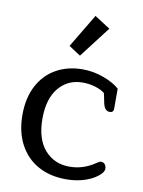

<svg xmlns="http://www.w3.org/2000/svg" viewBox="-86 -813 662 886"><g transform="rotate(10 245.0 -370.0)"><path d="M362 -706 250 -560 195 -596 289 -753ZM36 -245Q36 -325 66.5 -382.5Q97 -440 151 -470Q205 -500 274 -500Q325 -500 373.5 -482Q422 -464 448 -440V-344Q448 -337 443.5 -332.5Q439 -328 430 -328Q407 -328 399 -361L389 -409Q372 -423 343.5 -431.5Q315 -440 285 -440Q216 -440 173 -389Q130 -338 130 -244Q130 -149 174.5 -98Q219 -47 291 -47Q354 -47 409 -84Q412 -86 419 -90.5Q426 -95 431 -95Q442 -95 449 -87Q456 -79 456 -66Q456 -46 420 -22Q364 13 285 13Q210 13 154 -18Q98 -49 67 -107.5Q36 -166 36 -245Z"/></g></svg>

Font: Maitree Medium
Style: Regular
Weight: 500
Designer: CadsonDemak Team
Foundry: CadsonDemak
Version: Version 1.010